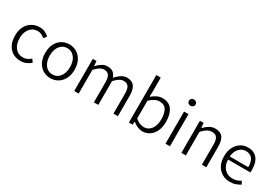

<svg xmlns="http://www.w3.org/2000/svg" viewBox="34 -1603 3567 2502"><g transform="rotate(30 1818.0 -351.5)"><path d="M271.5 12.2Q208 12.2 157.5 -17.1Q106.9 -46.4 77.6 -103Q48.3 -159.7 48.3 -241.7Q48.3 -325.2 79.6 -381.6Q110.8 -438 162.6 -466.8Q214.4 -495.6 275.4 -495.6Q324.2 -495.6 358.9 -478.3Q393.6 -460.9 418 -438L383.3 -394Q360.8 -414.1 335.2 -426.8Q309.6 -439.5 277.8 -439.5Q231.9 -439.5 195.6 -415.3Q159.2 -391.1 138.2 -346.9Q117.2 -302.7 117.2 -241.7Q117.2 -151.9 160.9 -97.9Q204.6 -43.9 276.4 -43.9Q312.5 -43.9 342 -57.9Q371.6 -71.8 394 -92.8L425.3 -48.3Q393.6 -20 354.7 -3.9Q315.9 12.2 271.5 12.2Z M722.2 12.2Q662.6 12.2 612.3 -17.3Q562 -46.9 532 -103.5Q502 -160.2 502 -241.2Q502 -323.7 532 -380.4Q562 -437 612.3 -466.3Q662.6 -495.6 722.2 -495.6Q782.2 -495.6 832.5 -466.3Q882.8 -437 913.3 -380.4Q943.8 -323.7 943.8 -241.2Q943.8 -160.2 913.3 -103.5Q882.8 -46.9 832.5 -17.3Q782.2 12.2 722.2 12.2ZM722.2 -43.9Q790.5 -43.9 832.8 -98.1Q875 -152.3 875 -241.2Q875 -331.1 832.8 -385.3Q790.5 -439.5 722.2 -439.5Q654.3 -439.5 612.5 -385.3Q570.8 -331.1 570.8 -241.2Q570.8 -152.3 612.5 -98.1Q654.3 -43.9 722.2 -43.9Z M1078.1 0V-483.4H1133.8L1139.6 -411.6H1143.1Q1174.8 -447.3 1213.4 -471.4Q1252 -495.6 1293.9 -495.6Q1352.1 -495.6 1382.6 -470.7Q1413.1 -445.8 1427.2 -401.9Q1466.8 -444.8 1506.1 -470.2Q1545.4 -495.6 1588.4 -495.6Q1664.6 -495.6 1699.7 -449.2Q1734.9 -402.8 1734.9 -309.6V0H1668V-300.3Q1668 -372.1 1645.5 -404.5Q1623 -437 1571.3 -437Q1510.7 -437 1439.9 -357.4V0H1373.5V-300.3Q1373.5 -372.1 1350.8 -404.5Q1328.1 -437 1275.9 -437Q1216.8 -437 1145 -356V0Z M2105.5 12.2Q2070.8 12.2 2033.7 -3.4Q1996.6 -19 1963.9 -46.9H1960.4L1954.6 0H1900.4V-714.8H1967.3V-515.1L1964.8 -424.8Q1999.5 -455.1 2040.3 -475.3Q2081.1 -495.6 2124 -495.6Q2221.7 -495.6 2268.6 -429Q2315.4 -362.3 2315.4 -248.5Q2315.4 -165 2286.9 -106.7Q2258.3 -48.3 2210.7 -18.1Q2163.1 12.2 2105.5 12.2ZM2096.2 -44.9Q2163.1 -44.9 2204.3 -99.4Q2245.6 -153.8 2245.6 -248Q2245.6 -333 2215.3 -386Q2185.1 -439 2109.4 -439Q2075.2 -439 2040 -420.4Q2004.9 -401.9 1967.3 -367.2V-100.1Q2002.4 -69.8 2036.4 -57.4Q2070.3 -44.9 2096.2 -44.9Z M2451.2 0V-483.4H2518.1V0ZM2485.8 -590.3Q2464.8 -590.3 2450.2 -603.3Q2435.5 -616.2 2435.5 -637.2Q2435.5 -659.2 2450.2 -672.1Q2464.8 -685.1 2485.8 -685.1Q2506.3 -685.1 2521 -672.1Q2535.6 -659.2 2535.6 -637.2Q2535.6 -616.2 2521 -603.3Q2506.3 -590.3 2485.8 -590.3Z M2690.4 0V-483.4H2746.1L2752 -411.6H2755.4Q2790.5 -447.3 2829.6 -471.4Q2868.7 -495.6 2918.9 -495.6Q2996.6 -495.6 3031 -449.2Q3065.4 -402.8 3065.4 -309.6V0H2999V-300.3Q2999 -372.1 2976.8 -404.5Q2954.6 -437 2899.9 -437Q2860.4 -437 2828.6 -416.7Q2796.9 -396.5 2757.3 -356V0Z M3422.4 12.2Q3358.9 12.2 3306.9 -17.6Q3254.9 -47.4 3224.1 -104Q3193.4 -160.6 3193.4 -241.2Q3193.4 -321.8 3223.1 -378.7Q3252.9 -435.5 3301.8 -465.8Q3350.6 -496.1 3407.7 -496.1Q3501.5 -496.1 3549.8 -436.8Q3598.1 -377.4 3598.1 -270Q3598.1 -258.8 3597.7 -248.3Q3597.2 -237.8 3595.7 -228.5H3260.3Q3263.7 -143.1 3309.6 -92.8Q3355.5 -42.5 3430.2 -42.5Q3466.3 -42.5 3496.6 -52Q3526.9 -61.5 3553.7 -79.6L3578.1 -34.2Q3548.3 -15.6 3510.7 -1.7Q3473.1 12.2 3422.4 12.2ZM3259.8 -274.4H3538.6Q3538.6 -358.4 3505.1 -400.1Q3471.7 -441.9 3409.7 -441.9Q3352.1 -441.9 3309.3 -397.9Q3266.6 -354 3259.8 -274.4Z"/></g></svg>

Font: Varta Light Light
Style: Regular
Weight: 300
Version: Version 1.004